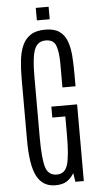

<svg xmlns="http://www.w3.org/2000/svg" viewBox="-65 -1037 564 1084"><g transform="rotate(-5 217.5 -494.5)"><path d="M204.6 9.8Q132.8 9.8 99.6 -53Q66.4 -115.7 66.4 -259.8V-607.9Q66.4 -663.1 71.8 -710.7Q77.1 -758.3 93 -794.2Q108.9 -830.1 139.9 -850.3Q170.9 -870.6 222.7 -870.6Q273.4 -870.6 302.2 -850.6Q331.1 -830.6 344.7 -794.7Q358.4 -758.8 362.1 -711.4Q365.7 -664.1 365.7 -608.9V-537.1H291.5V-669.9Q291.5 -736.8 278.3 -773.2Q265.1 -809.6 220.2 -809.6Q174.3 -809.6 156.7 -765.9Q139.2 -722.2 139.2 -615.7V-265.1Q139.2 -148.9 153.8 -99.4Q168.5 -49.8 217.3 -49.8Q263.7 -49.8 278.6 -99.4Q293.5 -148.9 293.5 -264.2V-372.6H219.7V-434.6H365.7V0H317.9L310.1 -49.8Q293 -21 268.8 -5.6Q244.6 9.8 204.6 9.8ZM180.7 -926.8V-997.6H253.4V-926.8Z"/></g></svg>

Font: Antonio Thin
Style: Regular
Weight: 250
Designer: Vernon Adams
Foundry: Vernon Adams
Version: Version 1.002